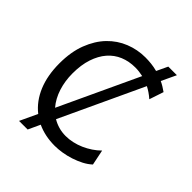

<svg xmlns="http://www.w3.org/2000/svg" viewBox="-227 -921 1117 1117"><g transform="rotate(45 331.0 -362.5)"><path d="M141.6 -358.9Q141.6 -296.9 159.2 -241.7Q176.8 -186.5 211.4 -146L439.5 -634.8Q406.2 -642.1 376 -642.1Q324.7 -642.1 281.7 -624.3Q238.8 -606.4 207.8 -570.8Q176.8 -535.2 159.2 -482.2Q141.6 -429.2 141.6 -358.9ZM578.6 -781.2 536.1 -690.9Q550.8 -684.1 564.9 -675.5Q579.1 -667 593.3 -656.7L564 -568.8Q532.7 -596.2 500 -612.8L262.2 -103Q285.6 -88.9 312.7 -81.1Q339.8 -73.2 371.1 -73.2Q398.9 -73.2 427.5 -79.6Q456.1 -85.9 483.4 -97.9Q510.7 -109.9 535.6 -126.5Q560.5 -143.1 581.1 -163.6L600.6 -68.4Q579.1 -48.3 550.3 -33.4Q521.5 -18.6 490 -8.3Q458.5 2 426.3 7.1Q394 12.2 366.2 12.2Q286.1 12.2 222.2 -17.6L188 56.2H117.2L167.5 -51.3Q108.9 -97.7 77.6 -172.6Q46.4 -247.6 46.4 -346.7Q46.4 -440.9 73.7 -512Q101.1 -583 146.7 -630.4Q192.4 -677.7 252 -701.4Q311.5 -725.1 376 -725.1Q400.4 -725.1 425.3 -722.4Q450.2 -719.7 475.6 -712.9L507.8 -781.2Z"/></g></svg>

Font: Andika Afr
Style: Regular
Weight: 400
Designer: Victor Gaultney, Annie Olsen, Julie Remington, Don Collingsworth, Eric Hays, Becca Hirsbrunner
Foundry: SIL International
Version: Version 5.000